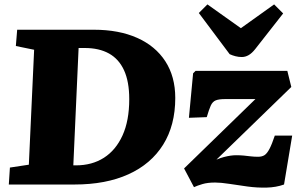

<svg xmlns="http://www.w3.org/2000/svg" viewBox="-20 -838 1370 872"><path d="M20 0 25 -77 111 -90 135 -612 52 -629 58 -703H406Q520 -703 603 -666Q686 -629 731 -559.5Q776 -490 776 -393Q776 -269 721 -181Q666 -93 563.5 -46.5Q461 0 318 0ZM313 -87H325Q398 -87 452 -121.5Q506 -156 536.5 -223Q567 -290 567 -388Q567 -467 543.5 -518.5Q520 -570 475 -595Q430 -620 365 -620H337ZM868 -516H1285L1303 -443L963 -113Q982 -121 997.5 -125Q1013 -129 1026.5 -131Q1040 -133 1052 -133Q1071 -133 1086.5 -131.5Q1102 -130 1118 -128Q1134 -126 1152 -126Q1170 -126 1181.5 -133.5Q1193 -141 1204 -162Q1215 -183 1228 -222H1307L1270 0Q1234 13 1190.5 14Q1147 15 1103.5 9Q1060 3 1021.5 -3Q983 -9 957 -9Q923 -9 899.5 -2Q876 5 861 12L816 -73L1140 -388H1002Q974 -388 959.5 -382Q945 -376 937 -358Q929 -340 919 -306L838 -303L857 -505ZM883 -779 922 -818 1074 -710 1225 -818 1266 -777 1139 -615Q1124 -596 1109 -587.5Q1094 -579 1078 -579Q1064 -579 1050 -582.5Q1036 -586 1023 -592Z"/></svg>

Font: Literata 18pt ExtraBold
Style: Italic
Weight: 800
Italic angle: -2°
Designer: Latin by Veronika Burian and Jose Scaglione. Greek by Irene Vlachou. Cyrillic by Vera Evstafieva
Foundry: TypeTogether
Version: Version 3.103;gftools[0.9.29]